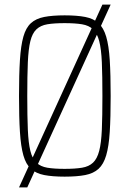

<svg xmlns="http://www.w3.org/2000/svg" viewBox="-20 -763 566 838"><path d="M63 55 427 -743H463L99 55ZM262 8Q209 8 173 1Q137 -6 115 -26Q93 -46 82 -85Q71 -124 67 -187Q63 -250 63 -344Q63 -438 67 -501Q71 -564 82 -603Q93 -642 115 -662Q137 -682 173 -689Q209 -696 262 -696Q316 -696 352 -689Q388 -682 410 -662Q432 -642 443.5 -603Q455 -564 459 -501Q463 -438 463 -344Q463 -250 459 -187Q455 -124 443.5 -85Q432 -46 410 -26Q388 -6 352 1Q316 8 262 8ZM262 -26Q308 -26 338 -31Q368 -36 386 -53Q404 -70 413 -104.5Q422 -139 424.5 -197Q427 -255 427 -344Q427 -433 424.5 -491Q422 -549 413 -583.5Q404 -618 386 -635Q368 -652 338 -657Q308 -662 262 -662Q216 -662 186.5 -657Q157 -652 139 -635Q121 -618 112.5 -583.5Q104 -549 101.5 -491Q99 -433 99 -344Q99 -255 101.5 -197Q104 -139 112.5 -104.5Q121 -70 139 -53Q157 -36 186.5 -31Q216 -26 262 -26Z"/></svg>

Font: Saira Condensed Thin
Style: Regular
Weight: 250
Width: 3
Designer: Hector Gatti with collaboration of the Omnibus-Type team
Foundry: Omnibus-Type
Version: Version 1.101